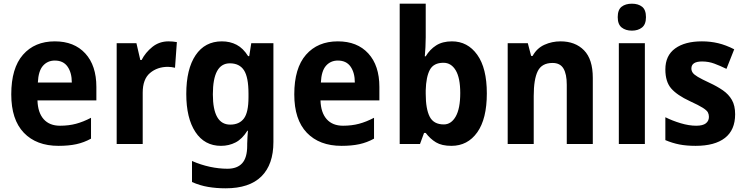

<svg xmlns="http://www.w3.org/2000/svg" viewBox="-20 -780 4035 1040"><path d="M277 -556Q382 -556 442 -490.5Q502 -425 502 -309V-236H183Q185 -170 216.5 -134.5Q248 -99 305 -99Q352 -99 391.5 -109.5Q431 -120 473 -142V-29Q435 -8 393.5 1Q352 10 297 10Q177 10 109 -61Q41 -132 41 -269Q41 -411 104.5 -483.5Q168 -556 277 -556ZM277 -452Q238 -452 213 -424Q188 -396 185 -333H369Q369 -386 346 -419Q323 -452 277 -452Z M893 -556Q903 -556 915.5 -555Q928 -554 938 -552L928 -413Q921 -415 909 -416.5Q897 -418 890 -418Q832 -418 792.5 -384.5Q753 -351 753 -278V0H612V-546H719L740 -455H747Q768 -496 805.5 -526Q843 -556 893 -556Z M1182 -556Q1226 -556 1261.5 -537.5Q1297 -519 1324 -476H1330L1341 -546H1461V-11Q1461 111 1396 175.5Q1331 240 1202 240Q1152 240 1107.5 232.5Q1063 225 1020 206V92Q1068 113 1117 123.5Q1166 134 1212 134Q1265 134 1292 104Q1319 74 1319 9V-1Q1319 -19 1320.5 -38Q1322 -57 1323 -72H1320Q1292 -27 1256 -8.5Q1220 10 1177 10Q1088 10 1038.5 -65Q989 -140 989 -271Q989 -406 1039.5 -481Q1090 -556 1182 -556ZM1225 -437Q1133 -437 1133 -269Q1133 -105 1227 -105Q1276 -105 1301 -138Q1326 -171 1326 -253V-273Q1326 -362 1301.5 -399.5Q1277 -437 1225 -437Z M1810 -556Q1915 -556 1975 -490.5Q2035 -425 2035 -309V-236H1716Q1718 -170 1749.5 -134.5Q1781 -99 1838 -99Q1885 -99 1924.5 -109.5Q1964 -120 2006 -142V-29Q1968 -8 1926.5 1Q1885 10 1830 10Q1710 10 1642 -61Q1574 -132 1574 -269Q1574 -411 1637.5 -483.5Q1701 -556 1810 -556ZM1810 -452Q1771 -452 1746 -424Q1721 -396 1718 -333H1902Q1902 -386 1879 -419Q1856 -452 1810 -452Z M2286 -578Q2286 -553 2284.5 -524.5Q2283 -496 2281 -475H2286Q2308 -512 2342.5 -534Q2377 -556 2428 -556Q2513 -556 2565 -483.5Q2617 -411 2617 -274Q2617 -136 2565 -63Q2513 10 2425 10Q2373 10 2341.5 -9Q2310 -28 2286 -60H2277L2255 0H2145V-760H2286ZM2382 -440Q2329 -440 2308.5 -402Q2288 -364 2286 -291V-272Q2286 -190 2307.5 -148Q2329 -106 2384 -106Q2424 -106 2448.5 -149Q2473 -192 2473 -276Q2473 -358 2448.5 -399Q2424 -440 2382 -440Z M3016 -556Q3096 -556 3143.5 -507.5Q3191 -459 3191 -358V0H3050V-321Q3050 -379 3032 -409Q3014 -439 2973 -439Q2915 -439 2893 -395Q2871 -351 2871 -260V0H2730V-546H2839L2857 -477H2865Q2888 -519 2929 -537.5Q2970 -556 3016 -556Z M3403 -760Q3437 -760 3458 -743.5Q3479 -727 3479 -687Q3479 -648 3457.5 -631Q3436 -614 3403 -614Q3369 -614 3347.5 -631Q3326 -648 3326 -687Q3326 -727 3347 -743.5Q3368 -760 3403 -760ZM3473 -546V0H3332V-546Z M3962 -161Q3962 -76 3907 -33Q3852 10 3748 10Q3698 10 3660 2.5Q3622 -5 3584 -21V-145Q3622 -126 3667 -112.5Q3712 -99 3751 -99Q3787 -99 3803.5 -112Q3820 -125 3820 -147Q3820 -160 3814.5 -171Q3809 -182 3787 -196Q3765 -210 3717 -232Q3648 -264 3616 -300.5Q3584 -337 3584 -404Q3584 -479 3637 -517.5Q3690 -556 3782 -556Q3828 -556 3870 -546Q3912 -536 3957 -513L3915 -407Q3880 -424 3849 -435.5Q3818 -447 3783 -447Q3725 -447 3725 -409Q3725 -397 3732 -386.5Q3739 -376 3760 -363.5Q3781 -351 3824 -331Q3865 -312 3896 -290.5Q3927 -269 3944.5 -238.5Q3962 -208 3962 -161Z"/></svg>

Font: Noto Sans Gujarati SemiCondensed
Style: Bold
Weight: 700
Width: 4
Designer: Jelle Bosma - Monotype Design Team, Universal Thirst
Foundry: Monotype Imaging Inc.
Version: Version 2.106; ttfautohint (v1.8.4.7-5d5b)